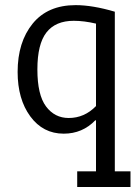

<svg xmlns="http://www.w3.org/2000/svg" viewBox="-20 -514 534 756"><path d="M493.8 160.5V222.2H284V160.5H358V-39.5L355.6 -40.7Q304.9 12.3 230.9 12.3Q149.4 12.3 99.4 -55.6Q49.4 -123.5 49.4 -230.9Q49.4 -348.1 108.6 -421Q167.9 -493.8 277.8 -493.8Q344.4 -493.8 432.1 -467.9V160.5ZM358 -421Q311.1 -432.1 270.4 -432.1Q198.8 -432.1 163 -386.4Q127.2 -340.7 127.2 -240.7Q127.2 -140.7 161.1 -95.1Q195.1 -49.4 250.6 -49.4Q312.3 -49.4 358 -96.3Z"/></svg>

Font: Slabo 27px
Style: Regular
Weight: 400
Version: Version 1.02 Build 003a